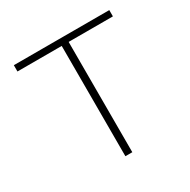

<svg xmlns="http://www.w3.org/2000/svg" viewBox="-160 -867 1011 1020"><g transform="rotate(-30 346.0 -357.5)"><path d="M324.5 0V-708.5L394 -676.5H53V-715H638.5V-676.5H297.5L367 -708.5V0Z"/></g></svg>

Font: Russolo 10pt ExtraLight
Style: Regular
Weight: 200
Designer: Micah Stupak-Hahn
Version: Version 1.000